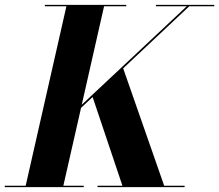

<svg xmlns="http://www.w3.org/2000/svg" viewBox="-62 -770 902 790"><path d="M-42.5 -5.9H43.7L211.2 -744.1H122.6V-750H457.5V-744.1H366.2L274.4 -339.1L706.3 -744.1H579.6V-750H819.6V-744.1H716.6L444.8 -488.8L613.5 -5.9H697.5V0H339.4V-5.9H441.7L319.1 -370.8L271.5 -326.2L198.7 -5.9H282.5V0H-42.5Z"/></svg>

Font: Bodoni* 36
Style: Bold Italic
Weight: 700
Italic angle: -13°
Version: Version 2.000; ttfautohint (v1.8.1)